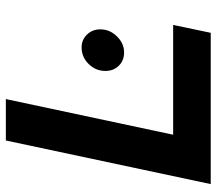

<svg xmlns="http://www.w3.org/2000/svg" viewBox="-62 -678 740 656"><g transform="rotate(-90 308.0 -350.0)"><path d="M7 0 156 -700H297.5L175.7 -128.4H550.8L523.9 0ZM456.6 -296Q429 -296 411.3 -314.2Q393.6 -332.4 393.6 -359.9Q393.6 -393.2 417.4 -417.2Q441.2 -441.2 474.1 -441.2Q500 -441.2 517.8 -422.8Q535.7 -404.5 535.7 -377.2Q535.7 -344.7 511.6 -320.4Q487.6 -296 456.6 -296Z"/></g></svg>

Font: Red Hat Display
Style: Italic
Weight: 300
Italic angle: -12°
Designer: Pentagram, MCKL
Foundry: Pentagram, MCKL
Version: Version 1.023